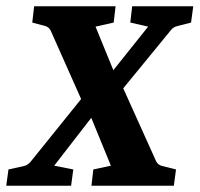

<svg xmlns="http://www.w3.org/2000/svg" viewBox="-29 -593 637 613"><path d="M263 0 269 -52 325 -64 248 -252H241L133 -495Q127 -507 115 -510L74 -521L80 -573H340L334 -521L276 -508L348 -332H355L470 -77Q476 -66 489 -63L533 -52L526 0ZM-9 0 -2 -52 48 -63Q60 -66 69 -77L264 -319H293L444 -508L387 -521L393 -573H588L581 -521L538 -510Q524 -507 516 -496L326 -264H299L144 -64L205 -52L198 0Z"/></svg>

Font: Yrsa
Style: Italic
Weight: 400
Italic angle: -7.10001°
Designer: Anna Giedrys (Yrsa+Rasa design), David Brezina (Yrsa art-direction, Rasa art-direction, design)
Foundry: Rosetta Type Foundry
Version: Version 2.004